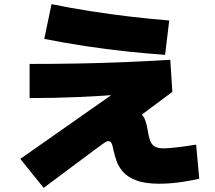

<svg xmlns="http://www.w3.org/2000/svg" viewBox="-20 -834 1040 928"><path d="M191 74 78 -66 603 -434V-380Q473 -370 359 -365Q245 -360 123 -360V-525Q244 -525 355.5 -527Q467 -529 577 -533.5Q687 -538 803 -545L813 -390L565 -205H471Q471 -258 498 -286Q525 -314 580 -314Q627 -314 650 -296Q673 -278 682 -252.5Q691 -227 694 -204Q698 -178 704 -158.5Q710 -139 725 -128Q740 -117 770 -117Q784 -117 811.5 -119.5Q839 -122 871 -126.5Q903 -131 928 -135L943 30Q906 38 872 43.5Q838 49 808 51.5Q778 54 751 54Q681 54 639 38Q597 22 575 -3Q553 -28 543.5 -55.5Q534 -83 529 -106Q526 -122 523 -132Q520 -142 515.5 -147Q511 -152 503 -152Q500 -152 494.5 -149.5Q489 -147 477 -138.5Q465 -130 439 -111ZM778 -569Q690 -575 591 -585.5Q492 -596 391 -611.5Q290 -627 194 -646L229 -814Q316 -796 414.5 -780.5Q513 -765 611.5 -753.5Q710 -742 798 -735Z"/></svg>

Font: M PLUS 2 Black
Style: Regular
Weight: 900
Designer: Coji Morishita
Foundry: UNDERFOREST DESIGN
Version: Version 1.001